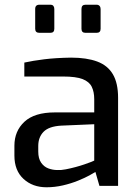

<svg xmlns="http://www.w3.org/2000/svg" viewBox="-20 -787 586 813"><path d="M177 6Q118 6 79.5 -29.5Q41 -65 41 -128V-170Q41 -232 83.5 -271.5Q126 -311 212 -311H379V-367Q379 -398 368.5 -419.5Q358 -441 330 -452Q302 -463 247 -463H83V-522Q119 -530 167.5 -536Q216 -542 281 -543Q347 -543 391.5 -526.5Q436 -510 458 -472.5Q480 -435 480 -373V0H401L384 -59Q378 -55 359 -44.5Q340 -34 310.5 -22Q281 -10 246.5 -2Q212 6 177 6ZM223 -67Q238 -66 258.5 -70Q279 -74 299.5 -79.5Q320 -85 337.5 -91Q355 -97 366.5 -101.5Q378 -106 379 -107V-261L239 -255Q187 -252 164.5 -229Q142 -206 142 -169V-145Q142 -116 154 -98.5Q166 -81 184.5 -74Q203 -67 223 -67ZM342 -648Q325 -648 325 -665V-749Q325 -767 342 -767H389Q397 -767 401.5 -762Q406 -757 406 -749V-665Q406 -648 389 -648ZM147 -648Q129 -648 129 -665V-749Q129 -767 147 -767H193Q202 -767 206 -762Q210 -757 210 -749V-665Q210 -648 193 -648Z"/></svg>

Font: Exo Thin Medium
Style: Regular
Weight: 500
Version: Version 2.000